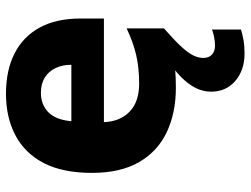

<svg xmlns="http://www.w3.org/2000/svg" viewBox="-118 -481 839 643"><g transform="rotate(-90 301.5 -159.5)"><path d="M429 102Q429 121 440.5 131Q452 141 469 141Q484 141 499 138Q514 135 524 131V228Q508 233 488.5 236.5Q469 240 444 240Q388 240 352 209Q316 178 316 128Q316 101 328.5 76Q341 51 366 26.5Q391 2 428 -21L528 -30Q488 5 466.5 28.5Q445 52 437 69Q429 86 429 102ZM309 -559Q387 -559 443.5 -530.5Q500 -502 530.5 -446.5Q561 -391 561 -309V-231H214Q216 -177 249 -145Q282 -113 343 -113Q396 -113 439 -123Q482 -133 528 -155V-30Q488 -9 442 0.5Q396 10 329 10Q246 10 181.5 -20Q117 -50 80.5 -112.5Q44 -175 44 -271Q44 -369 77 -432.5Q110 -496 170 -527.5Q230 -559 309 -559ZM312 -442Q273 -442 247.5 -417.5Q222 -393 217 -340H406Q406 -369 395.5 -392Q385 -415 364 -428.5Q343 -442 312 -442Z"/></g></svg>

Font: Noto Sans Armenian ExtraBold
Style: Regular
Weight: 800
Version: Version 2.007